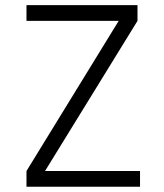

<svg xmlns="http://www.w3.org/2000/svg" viewBox="-20 -713 626 733"><path d="M81.1 0H514.6V-60.1H151.9L504.9 -633.3V-693.4H81.1V-633.3H433.1L81.1 -60.1Z"/></svg>

Font: Cascadia Code PL Light
Style: Regular
Weight: 300
Monospace: yes
Designer: Aaron Bell
Foundry: Saja Typeworks
Version: Version 2404.023